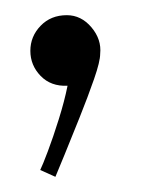

<svg xmlns="http://www.w3.org/2000/svg" viewBox="-20 -130 192 253"><path d="M20 -63Q20 -82 33.5 -96Q47 -110 68 -110Q87 -110 100.5 -94Q114 -78 112 -59Q112 -49 104 -26Q96 -3 85 24.5Q74 52 65 74Q56 96 53 103L33 94Q36 88 43 69.5Q50 51 57.5 27Q65 3 69 -17Q47 -16 33.5 -30Q20 -44 20 -63Z"/></svg>

Font: Kulim Park ExtraLight
Style: Regular
Weight: 275
Designer: Noponies / Dale Sattler
Foundry: Noponies
Version: Version 1.000; ttfautohint (v1.8.3)